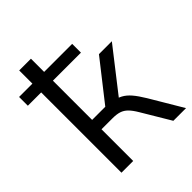

<svg xmlns="http://www.w3.org/2000/svg" viewBox="-210 -820 936 936"><g transform="rotate(-45 258.0 -352.5)"><path d="M81 0V-553.5H-10.8V-614H81V-705H161.9V-614H355.2V-553.5H161.9V-283.1H252.6L412.1 -486.3H501L316.9 -250.4L296.1 -275.5Q324.1 -272.5 344.8 -261.3Q365.5 -250.2 384.6 -228.1Q403.6 -206 426.4 -168.2L526.2 0H438.8L351 -147.2Q334.3 -175.5 318.9 -190.9Q303.5 -206.3 284.5 -212.4Q265.6 -218.4 237.7 -218.4H161.9V0Z"/></g></svg>

Font: Nunito Sans 12pt ExtraLight
Style: Regular
Weight: 200
Designer: Vernon Adams
Foundry: Vernon Adams
Version: Version 3.101;gftools[0.9.27]